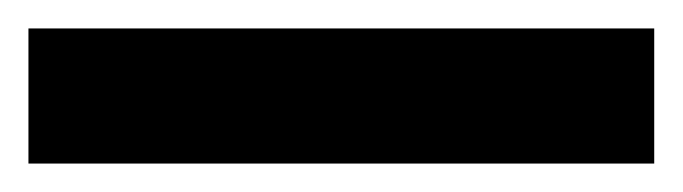

<svg xmlns="http://www.w3.org/2000/svg" viewBox="-20 85 480 135"><path d="M0 105V200H440V105Z"/></svg>

Font: LT Superior Serif ExtraBold
Style: Regular
Weight: 800
Designer: Daniel Lyons
Foundry: LyonsType
Version: Version 2.120;FEAKit 1.0